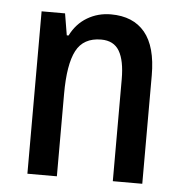

<svg xmlns="http://www.w3.org/2000/svg" viewBox="-45 -593 606 636"><g transform="rotate(5 258.5 -275.0)"><path d="M299 -550Q373 -550 412 -503Q451 -456 451 -360V0H353V-339Q353 -401 334.5 -432.5Q316 -464 274 -464Q215 -464 191 -418Q167 -372 167 -274V0H69V-540H147L159 -468H165Q185 -508 220.5 -529Q256 -550 299 -550Z"/></g></svg>

Font: Noto Sans Arabic UI Cn Md
Style: Regular
Weight: 500
Width: 3
Designer: Monotype Design Team, Nadine Chahine and Nizar Qandah
Foundry: Monotype Imaging Inc.
Version: Version 2.010; ttfautohint (v1.8.4.7-5d5b)